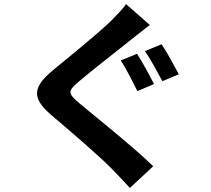

<svg xmlns="http://www.w3.org/2000/svg" viewBox="-20 -844 1040 946"><path d="M655 -579 575 -546C602 -506 636 -436 657 -395L739 -430C720 -466 681 -541 655 -579ZM776 -626 694 -592C722 -553 757 -486 780 -444L861 -478C841 -515 802 -589 776 -626ZM718 -721 601 -824C586 -800 553 -768 525 -739C457 -674 320 -563 242 -499C141 -415 134 -362 233 -277C325 -199 471 -74 532 -11C561 19 592 51 620 82L735 -25C633 -124 444 -274 369 -337C314 -384 313 -395 367 -441C433 -498 566 -600 630 -652C654 -671 687 -697 718 -721Z"/></svg>

Font: Source Han Sans JP
Style: Bold
Weight: 700
Designer: Ryoko NISHIZUKA 西塚涼子 (kana, bopomofo & ideographs); Paul D. Hunt (Latin, Greek & Cyrillic); Sandoll Communications 산돌커뮤니
Foundry: Adobe
Version: Version 2.002;hotconv 1.0.116;makeotfexe 2.5.65601